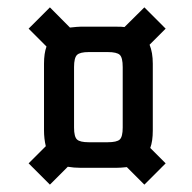

<svg xmlns="http://www.w3.org/2000/svg" viewBox="-20 -564 524 524"><path d="M222.2 -175.8H273.9Q298.8 -175.8 306.9 -183.3Q314.9 -190.9 314.9 -215.8V-380.9Q314.9 -406.7 306.9 -414.3Q298.8 -421.9 273.9 -421.9H222.2Q198.2 -421.9 190.2 -414.1Q182.1 -406.2 182.1 -380.9V-215.8Q182.1 -190.9 190.2 -183.3Q198.2 -175.8 222.2 -175.8ZM397 -390.1V-208Q397 -178.7 390.1 -160.2L432.1 -118.2L374 -60.1L326.2 -107.9Q308.6 -106 296.9 -106H200.2Q181.6 -106 165 -108.9L116.2 -60.1L58.1 -118.2L105 -165Q100.1 -185.5 100.1 -208V-390.1Q100.1 -418.5 106.9 -437L58.1 -485.8L116.2 -543.9L170.9 -488.8Q192.9 -491.2 200.2 -491.2H296.9Q313 -491.2 319.8 -490.2L374 -543.9L432.1 -485.8L388.2 -441.9Q397 -420.9 397 -390.1Z"/></svg>

Font: Teko
Style: Regular
Weight: 400
Designer: Manushi Parikh, Jonny Pinhorn
Foundry: Indian Type Foundry
Version: Version 2.000;PS 1.0;hotconv 1.0.79;makeotf.lib2.5.61930